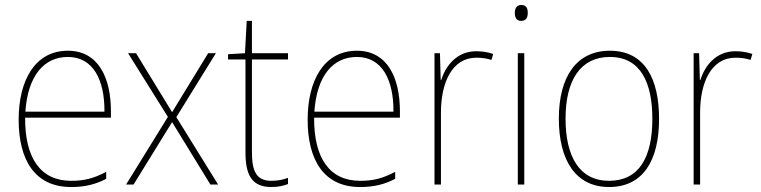

<svg xmlns="http://www.w3.org/2000/svg" viewBox="-20 -742 3059 772"><path d="M253 -538C119 -538 55 -416 55 -261C55 -100 119 10 266 10C322 10 365 -1 407 -23V-51C355 -24 319 -15 266 -15C144 -15 80 -105 81 -269H426V-295C426 -427 377 -538 253 -538ZM253 -513C355 -513 401 -420 400 -293H82C92 -438 157 -513 253 -513Z M655 -272 487 0H517L672 -251L826 0H857L689 -271L848 -528H817L672 -291L527 -528H495Z M1071 -15C1010 -15 993 -55 993 -130V-503H1138V-528H993V-658H972L965 -528L897 -524V-503H967V-130C967 -42 990 10 1071 10C1100 10 1119 5 1138 -2V-27C1120 -20 1098 -15 1071 -15Z M1415 -538C1281 -538 1217 -416 1217 -261C1217 -100 1281 10 1428 10C1484 10 1527 -1 1569 -23V-51C1517 -24 1481 -15 1428 -15C1306 -15 1242 -105 1243 -269H1588V-295C1588 -427 1539 -538 1415 -538ZM1415 -513C1517 -513 1563 -420 1562 -293H1244C1254 -438 1319 -513 1415 -513Z M1895 -536C1817 -536 1772 -478 1754 -420H1752L1749 -528H1727V0H1753V-290C1753 -410 1798 -510 1895 -510C1919 -510 1938 -507 1956 -501L1963 -525C1943 -532 1920 -536 1895 -536Z M2076 -722C2056 -722 2050 -706 2050 -690C2050 -673 2056 -658 2075 -658C2096 -658 2102 -672 2102 -690C2102 -706 2098 -722 2076 -722ZM2088 -528H2062V0H2088Z M2630 -264C2630 -423 2574 -538 2432 -538C2300 -538 2227 -436 2227 -265C2227 -97 2295 10 2429 10C2566 10 2630 -97 2630 -264ZM2254 -265C2254 -421 2315 -513 2432 -513C2557 -513 2603 -408 2603 -264C2603 -110 2550 -15 2429 -15C2310 -15 2254 -112 2254 -265Z M2937 -536C2859 -536 2814 -478 2796 -420H2794L2791 -528H2769V0H2795V-290C2795 -410 2840 -510 2937 -510C2961 -510 2980 -507 2998 -501L3005 -525C2985 -532 2962 -536 2937 -536Z"/></svg>

Font: Noto Sans Malayalam SemiCondensed Thin
Style: Regular
Weight: 100
Width: 4
Designer: Jelle Bosma - Monotype Design Team
Foundry: Monotype Imaging Inc.
Version: Version 2.104